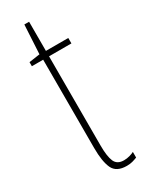

<svg xmlns="http://www.w3.org/2000/svg" viewBox="-180 -784 569 736"><g transform="rotate(-30 104.5 -416.0)"><path d="M147 -107Q160 -107 172.5 -110.5Q185 -114 192 -118V-93Q182 -89 171 -86Q160 -83 146 -83Q100 -83 85.5 -114Q71 -145 71 -205V-596H21V-614L69 -621L76 -749H97V-620H196V-596H97V-201Q97 -153 107 -130Q117 -107 147 -107Z"/></g></svg>

Font: Noto Sans Kannada UI ExtraCondensed Thin
Style: Regular
Weight: 100
Width: 2
Designer: Jelle Bosma - Monotype Design Team
Foundry: Monotype Imaging Inc.
Version: Version 2.005; ttfautohint (v1.8.4.7-5d5b)